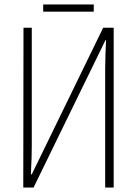

<svg xmlns="http://www.w3.org/2000/svg" viewBox="-20 -838 611 858"><path d="M399 -818H173V-786H399ZM84 0H130L451 -658H454C452 -618 450 -574 450 -531V0H488V-714H441L122 -59H118C121 -116 122 -152 122 -188V-714H85Z"/></svg>

Font: Noto Sans Condensed ExtraLight
Style: Regular
Weight: 200
Width: 3
Designer: Monotype Design Team
Foundry: Monotype Imaging Inc.
Version: Version 2.013